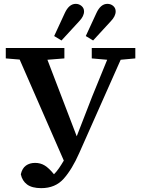

<svg xmlns="http://www.w3.org/2000/svg" viewBox="-20 -913 731 996"><path d="M456 -610V-664H682V-610L606 -603L391 -119Q354 -35 310.5 14Q267 63 194 63Q146 63 120.5 44Q95 25 88 -9Q95 -40 114.5 -54Q134 -68 162 -68Q190 -68 212 -54.5Q234 -41 260 -9Q274 -23 286 -40.5Q298 -58 311 -80L82 -604L10 -610V-664H314V-610L226 -603L378 -206L458 -412L536 -603ZM261 -726 316 -845Q338 -893 373 -893Q390 -893 403 -882Q416 -871 416 -854Q416 -829 391 -803L299 -703ZM425 -726 480 -845Q502 -893 537 -893Q555 -893 567.5 -882Q580 -871 580 -854Q580 -829 555 -803L463 -703Z"/></svg>

Font: Source Serif 4 SmText Semibold
Style: Regular
Weight: 600
Designer: Frank Grießhammer
Foundry: Adobe
Version: Version 4.005;hotconv 1.1.0;makeotfexe 2.6.0